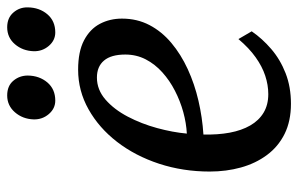

<svg xmlns="http://www.w3.org/2000/svg" viewBox="-164 -634 810 521"><g transform="rotate(-90 240.5 -374.0)"><path d="M415.5 -95.5Q396 -67 367.5 -42.5Q339 -18 301.8 -3.5Q264.5 11 219 11Q172 11 137.2 -6.2Q102.5 -23.5 79.8 -54.2Q57 -85 46 -124.8Q35 -164.5 35 -209.5Q35 -282 56.2 -346.8Q77.5 -411.5 115.5 -460.8Q153.5 -510 203.8 -538.2Q254 -566.5 311.5 -566.5Q360.5 -566.5 391 -550.5Q421.5 -534.5 435.8 -507.5Q450 -480.5 450 -447.5Q450 -406.5 432.5 -373Q415 -339.5 384 -313.5Q353 -287.5 312.8 -269Q272.5 -250.5 227.2 -240Q182 -229.5 135.5 -226.5Q134.5 -187.5 140.5 -155.2Q146.5 -123 160 -99.5Q173.5 -76 194.8 -63.2Q216 -50.5 245 -50.5Q270 -50.5 295 -58.8Q320 -67 345 -84.8Q370 -102.5 394.5 -131.5ZM290 -515.5Q257 -515.5 230.2 -492.2Q203.5 -469 184 -431.8Q164.5 -394.5 153 -352.2Q141.5 -310 138 -271.5Q166.5 -273 196.5 -281.2Q226.5 -289.5 254.2 -303.8Q282 -318 304.2 -338Q326.5 -358 339.5 -383.2Q352.5 -408.5 352.5 -438.5Q352.5 -477 336.2 -496.2Q320 -515.5 290 -515.5ZM227.5 -628.5Q206 -628.5 191 -646Q176 -663.5 176.5 -687Q177.5 -717 195.8 -738Q214 -759 241.5 -759Q267.5 -759 281.5 -742.2Q295.5 -725.5 295.5 -703Q295 -671.5 276.8 -650Q258.5 -628.5 227.5 -628.5ZM412.5 -628.5Q391 -628.5 376 -646Q361 -663.5 361.5 -687Q362.5 -717 380.5 -738Q398.5 -759 426.5 -759Q452 -759 466.5 -742.2Q481 -725.5 480.5 -703Q480 -671.5 461.8 -650Q443.5 -628.5 412.5 -628.5Z"/></g></svg>

Font: Merriweather 24pt SemiCondensed
Style: Italic
Weight: 400
Width: 4
Italic angle: -7.8°
Designer: Eben Sorkin
Foundry: Eben Sorkin
Version: Version 2.101